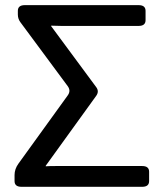

<svg xmlns="http://www.w3.org/2000/svg" viewBox="-20 -720 630 740"><path d="M63 0Q36.1 0 36.1 -22V-45.4Q36.1 -68.4 50.8 -88.9L241.2 -352.5Q253.9 -370.1 241.2 -387.7L58.6 -634.3Q48.8 -647.5 48.8 -664.1V-678.2Q48.8 -700.2 75.7 -700.2H514.2Q541 -700.2 541 -678.2V-642.1Q541 -620.1 514.2 -620.1H216.3Q196.8 -620.1 177.2 -621.1V-619.1L351.1 -383.8Q362.8 -367.7 351.1 -351.1L156.2 -81.1V-79.1Q169.4 -80.1 195.3 -80.1H527.8Q554.7 -80.1 554.7 -58.1V-22Q554.7 0 527.8 0Z"/></svg>

Font: Istok Web
Style: Regular
Weight: 400
Designer: Andrey V. Panov
Foundry: Andrey V. Panov
Version: Version 1.0.2g